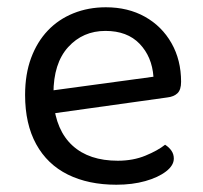

<svg xmlns="http://www.w3.org/2000/svg" viewBox="-20 -495 559 528"><path d="M104 -180 100 -243 402 -284Q398 -339 364 -374.5Q330 -410 270 -410Q208 -410 167.5 -365.5Q127 -321 127 -238V-216Q134 -136 179.5 -94.5Q225 -53 304 -53Q346 -53 380 -67Q414 -81 434 -97Q445 -90 451.5 -80.5Q458 -71 458 -59Q458 -40 436.5 -23.5Q415 -7 379.5 3Q344 13 300 13Q223 13 166.5 -15Q110 -43 79.5 -98.5Q49 -154 49 -234Q49 -291 65.5 -335.5Q82 -380 111.5 -411Q141 -442 182 -458.5Q223 -475 271 -475Q332 -475 378.5 -449Q425 -423 451.5 -376.5Q478 -330 478 -270Q478 -248 468 -238.5Q458 -229 440 -227Z"/></svg>

Font: Baloo Tammudu 2
Style: Regular
Weight: 400
Designer: Maithili Shingre, Omkar Shende and Ek Type
Foundry: Ek Type
Version: Version 1.700